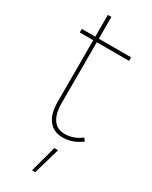

<svg xmlns="http://www.w3.org/2000/svg" viewBox="-218 -678 743 939"><g transform="rotate(30 153.5 -208.0)"><path d="M302 -37 290 -53C262 -31 231 -20 198 -20C169 -20 148 -30 133 -51C118 -72 110 -102 110 -142V-487H292V-507H110V-630H90V-507H14V-487H90V-142C90 -95 99 -60 118 -36C136 -12 163 0 198 0C234 0 269 -12 302 -37ZM189 65 149 214H167L210 65Z"/></g></svg>

Font: Argentum Sans Thin
Style: Regular
Weight: 250
Designer: Julieta Ulanovsky
Foundry: Julieta Ulanovsky
Version: Version 5.001;February 15, 2019;FontCreator 11.5.0.2425 64-b